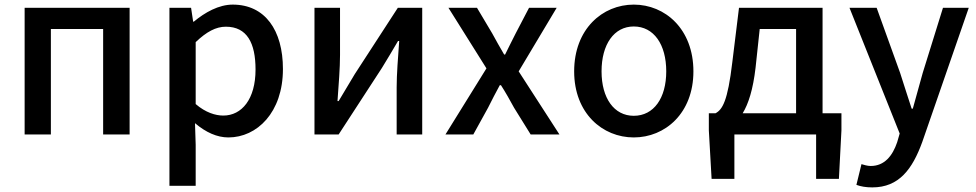

<svg xmlns="http://www.w3.org/2000/svg" viewBox="-20 -584 4241 834"><path d="M87 0H201V-458H428V0H543V-550H87Z M716 223H830V45L827 -49C874 -9 923 13 972 13C1096 13 1209 -95 1209 -284C1209 -453 1131 -564 991 -564C930 -564 870 -530 822 -490H819L810 -550H716ZM950 -82C916 -82 873 -95 830 -132V-401C877 -446 918 -468 961 -468C1053 -468 1090 -397 1090 -282C1090 -153 1030 -82 950 -82Z M1346 0H1451L1639 -289C1659 -321 1689 -372 1709 -406H1714C1709 -335 1703 -262 1703 -205V0H1814V-550H1708L1521 -262C1502 -229 1470 -178 1451 -145H1446C1451 -215 1457 -288 1457 -345V-550H1346Z M1915 0H2036L2100 -116C2117 -150 2134 -183 2151 -214H2156C2176 -183 2195 -149 2213 -116L2285 0H2410L2233 -274L2398 -550H2278L2220 -439C2205 -409 2189 -378 2174 -347H2170C2152 -378 2134 -409 2118 -439L2052 -550H1928L2093 -287Z M2733 13C2869 13 2992 -92 2992 -274C2992 -458 2869 -564 2733 -564C2597 -564 2474 -458 2474 -274C2474 -92 2597 13 2733 13ZM2733 -81C2647 -81 2593 -158 2593 -274C2593 -391 2647 -469 2733 -469C2820 -469 2874 -391 2874 -274C2874 -158 2820 -81 2733 -81Z M3280 -458H3438V-92H3206C3231 -133 3251 -195 3262 -290ZM3553 -92V-550H3190L3161 -314C3141 -144 3118 -108 3088 -92H3059V-18L3071 193H3170V0H3525V193H3624L3635 -18V-92Z M4188 -550H4076L3988 -267L3945 -112H3940C3923 -163 3906 -218 3890 -267L3788 -550H3670L3888 -4L3877 34C3857 93 3822 137 3762 137C3748 137 3732 132 3722 129L3700 219C3719 226 3741 230 3769 230C3885 230 3943 151 3986 33Z"/></svg>

Font: Noto Sans CJK JP Medium
Style: Regular
Weight: 500
Designer: Ryoko NISHIZUKA (kana & ideographs); Paul D. Hunt (Latin, Greek & Cyrillic); Wenlong ZHANG (bopomofo); Sandoll Communica
Foundry: Adobe Systems Incorporated
Version: Version 1.004;PS 1.004;hotconv 1.0.82;makeotf.lib2.5.63406